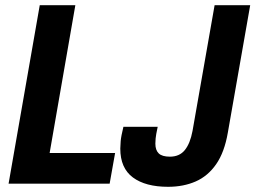

<svg xmlns="http://www.w3.org/2000/svg" viewBox="-20 -707 983 739"><path d="M13 0 133 -687H270L171 -118H423L402 0ZM627 12Q540 12 491.5 -24Q443 -60 443 -135Q443 -146 444.5 -164Q446 -182 455 -219H587Q580 -187 579 -174Q578 -161 578 -154Q578 -129 591 -116.5Q604 -104 634 -104Q671 -104 691.5 -129.5Q712 -155 721 -203L806 -687H943L857 -197Q844 -121 812 -75Q780 -29 733 -8.5Q686 12 627 12Z"/></svg>

Font: Archivo Condensed
Style: Bold Italic
Weight: 700
Width: 3
Italic angle: -10°
Designer: Hector Gatti
Foundry: Omnibus-Type
Version: Version 2.001